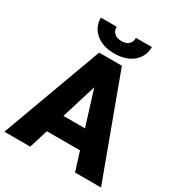

<svg xmlns="http://www.w3.org/2000/svg" viewBox="-208 -1040 1099 1178"><g transform="rotate(30 341.5 -451.0)"><path d="M457.5 -132.8H222.7L181.6 0H-1.5L259.3 -710.9H420.4L683.1 0H499ZM263.7 -265.1H416.5L339.8 -511.7ZM522.5 -902.3Q522.5 -835.4 473.1 -793.9Q423.8 -752.4 341.8 -752.4Q259.8 -752.4 210.4 -793.9Q161.1 -835.4 161.1 -902.3H272.9Q272.9 -873 291.3 -856.7Q309.6 -840.3 341.8 -840.3Q374 -840.3 391.8 -856.2Q409.7 -872.1 409.7 -902.3Z"/></g></svg>

Font: Sadagaat-English
Style: Regular
Weight: 900
Designer: Ahmed alsheikh
Foundry: Ahmed alsheikh Design
Version: Version 2.137;January 17, 2018;FontCreator 11.0.0.2408 64-bi